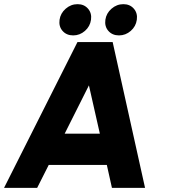

<svg xmlns="http://www.w3.org/2000/svg" viewBox="-50 -902 828 922"><path d="M322 -700H491L646.5 0H487.5L463 -110H184L128.5 0H-30.5ZM260.5 -260H429.5L377 -492ZM301.5 -732Q269.5 -732 250.5 -753.5Q231.5 -775 236 -807Q240.5 -838.5 265.5 -860.2Q290.5 -882 322.5 -882Q354 -882 372.8 -860.2Q391.5 -838.5 387 -807Q382.5 -775 357.8 -753.5Q333 -732 301.5 -732ZM521.5 -732Q489.5 -732 470.5 -753.5Q451.5 -775 456 -807Q460.5 -838.5 485.5 -860.2Q510.5 -882 542.5 -882Q574 -882 592.8 -860.2Q611.5 -838.5 607 -807Q602.5 -775 577.8 -753.5Q553 -732 521.5 -732Z"/></svg>

Font: Urbanist Black
Style: Italic
Weight: 900
Italic angle: -8°
Designer: Corey Hu
Foundry: Corey Hu
Version: Version 1.330; ttfautohint (v1.8.4.7-5d5b)